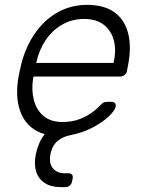

<svg xmlns="http://www.w3.org/2000/svg" viewBox="-20 -550 587 790"><path d="M230 220Q190 220 164 203Q138 186 128.5 155Q119 124 128 82Q133 59 142 38.5Q151 18 164 2Q98 -17 70 -76Q42 -135 54 -220Q56 -235 61.5 -260Q67 -285 71 -300Q91 -368 129 -420Q167 -472 220.5 -501Q274 -530 339 -530Q409 -530 451.5 -499Q494 -468 508 -410Q522 -352 505 -272L502 -257Q500 -247 492 -241Q484 -235 474 -235H118L116 -225Q109 -180 119 -139.5Q129 -99 158.5 -73.5Q188 -48 236 -48Q279 -48 310.5 -61Q342 -74 362 -89.5Q382 -105 389 -113Q401 -126 406.5 -128.5Q412 -131 423 -131H439Q448 -131 453 -125.5Q458 -120 456 -111Q452 -94 427 -70.5Q402 -47 361.5 -25.5Q321 -4 270 6Q239 12 217.5 29.5Q196 47 188 82Q180 120 197 141.5Q214 163 247 163H262Q272 163 276.5 169Q281 175 279 185L276 198Q274 208 266.5 214Q259 220 249 220ZM129 -291H447L448 -295Q459 -345 448 -385Q437 -425 406.5 -448.5Q376 -472 326 -472Q276 -472 235.5 -448.5Q195 -425 168 -385Q141 -345 130 -295Z"/></svg>

Font: Rubik Light
Style: Italic
Weight: 300
Italic angle: -12°
Designer: Hubert and Fischer
Foundry: Hubert and Fischer
Version: Version 2.300;gftools[0.9.30]